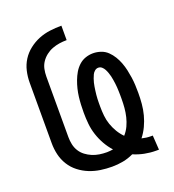

<svg xmlns="http://www.w3.org/2000/svg" viewBox="-136 -849 872 962"><g transform="rotate(-20 300.0 -367.5)"><path d="M531 8Q501 8 471 2Q441 -4 413 -16Q386 -3 357 2.5Q328 8 298 8Q267 8 236.5 3.5Q206 -1 177.5 -12.5Q149 -24 124.5 -43Q100 -62 83.5 -88.5Q67 -115 60 -145Q53 -175 53 -206V-529Q53 -560 60 -590.5Q67 -621 83.5 -647Q100 -673 125 -692.5Q150 -712 178.5 -723.5Q207 -735 238 -739Q269 -743 300 -743V-666Q280 -666 260.5 -663Q241 -660 222.5 -653Q204 -646 188 -633.5Q172 -621 161 -604.5Q150 -588 146 -568.5Q142 -549 142 -529V-206Q142 -187 146 -167.5Q150 -148 160.5 -131Q171 -114 187 -102Q203 -90 221 -82.5Q239 -75 258.5 -72Q278 -69 298 -69Q307 -69 315 -70Q323 -71 331 -72Q311 -94 296 -120.5Q281 -147 271.5 -176Q262 -205 259 -235Q256 -265 256 -295Q256 -316 257 -337Q258 -358 260.5 -378.5Q263 -399 268 -419.5Q273 -440 280.5 -460Q288 -480 298.5 -498Q309 -516 324.5 -530.5Q340 -545 360 -552Q380 -559 401 -559Q422 -559 442.5 -552Q463 -545 478 -530.5Q493 -516 504 -498Q515 -480 522.5 -460Q530 -440 534.5 -419.5Q539 -399 542 -378.5Q545 -358 546 -337Q547 -316 547 -295Q547 -266 544.5 -237Q542 -208 534.5 -179.5Q527 -151 514.5 -124.5Q502 -98 484 -75Q496 -72 508 -70.5Q520 -69 532 -69H542L547 8ZM407 -117Q423 -135 433 -156.5Q443 -178 448.5 -201Q454 -224 456 -247.5Q458 -271 458 -295Q458 -305 458 -315.5Q458 -326 457.5 -336.5Q457 -347 456.5 -357.5Q456 -368 454.5 -378Q453 -388 451.5 -398.5Q450 -409 447.5 -419Q445 -429 441.5 -439Q438 -449 433 -458.5Q428 -468 420 -475Q412 -482 401 -482Q391 -482 382.5 -475Q374 -468 369.5 -458.5Q365 -449 361.5 -439Q358 -429 355.5 -419Q353 -409 351.5 -399Q350 -389 348.5 -378.5Q347 -368 346 -357.5Q345 -347 344.5 -336.5Q344 -326 344 -315.5Q344 -305 344 -295Q344 -271 346.5 -246.5Q349 -222 357 -199Q365 -176 377.5 -155Q390 -134 407 -117Z"/></g></svg>

Font: Iosevka Medium Extended
Style: Regular
Weight: 500
Width: 7
Monospace: yes
Designer: Belleve Invis
Foundry: Belleve Invis
Version: Version 32.5.0; ttfautohint (v1.8.4)